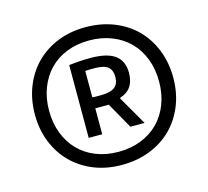

<svg xmlns="http://www.w3.org/2000/svg" viewBox="-91 -859 892 823"><g transform="rotate(-15 354.5 -447.5)"><path d="M245 -614Q296 -620 340 -620Q414 -620 449 -594.5Q484 -569 484 -516Q484 -442 420 -422L419 -419L493 -291H430L365 -406H305V-291H245ZM342 -454Q385 -454 404 -468.5Q423 -483 423 -515Q423 -544 406 -558.5Q389 -573 347 -573Q340 -573 326.5 -573Q313 -573 305 -572V-455Q310 -454 322 -454Q334 -454 342 -454ZM354 -142Q286 -142 230 -164.5Q174 -187 133.5 -227.5Q93 -268 70.5 -324Q48 -380 48 -447Q48 -514 70.5 -570.5Q93 -627 133.5 -667.5Q174 -708 230 -730.5Q286 -753 354 -753Q422 -753 479 -730.5Q536 -708 576.5 -667.5Q617 -627 639.5 -570.5Q662 -514 662 -447Q662 -380 639.5 -324Q617 -268 576.5 -227.5Q536 -187 479 -164.5Q422 -142 354 -142ZM354 -200Q409 -200 454.5 -218Q500 -236 532 -268.5Q564 -301 581.5 -346.5Q599 -392 599 -447Q599 -502 581.5 -547.5Q564 -593 532 -625.5Q500 -658 454.5 -676Q409 -694 354 -694Q299 -694 254 -676Q209 -658 177.5 -625.5Q146 -593 128.5 -547.5Q111 -502 111 -447Q111 -392 128.5 -346.5Q146 -301 177.5 -268.5Q209 -236 254 -218Q299 -200 354 -200Z"/></g></svg>

Font: Encode Sans Normal
Style: SemiBold
Weight: 600
Designer: Pablo Impallari, Andres Torresi
Foundry: Pablo Impallari, Andres Torresi
Version: Version 1.000; ttfautohint (v1.00) -l 8 -r 50 -G 200 -x 14 -